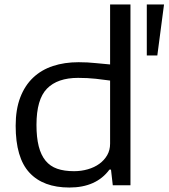

<svg xmlns="http://www.w3.org/2000/svg" viewBox="-20 -828 753 858"><path d="M636 -808H713L683 -580H636ZM290 10Q173 10 111.5 -56.5Q50 -123 50 -266Q50 -339 70.5 -392.5Q91 -446 128 -481Q165 -516 216.5 -533Q268 -550 331 -550Q372 -550 408 -546Q444 -542 472 -540V-808H563V0H484L476 -70H469Q410 10 290 10ZM311 -63Q343 -63 372.5 -71.5Q402 -80 424 -96Q446 -112 459 -134.5Q472 -157 472 -186V-468Q445 -472 408 -476Q371 -480 329 -480Q237 -480 190 -432Q143 -384 143 -270Q143 -214 153 -174.5Q163 -135 183.5 -110Q204 -85 235.5 -74Q267 -63 311 -63Z"/></svg>

Font: Encode Sans Wide
Style: Regular
Weight: 400
Designer: Pablo Impallari, Andres Torresi
Foundry: Pablo Impallari, Andres Torresi
Version: Version 1.000; ttfautohint (v1.00) -l 8 -r 50 -G 200 -x 14 -